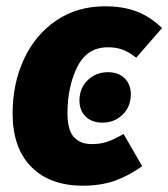

<svg xmlns="http://www.w3.org/2000/svg" viewBox="-20 -571 534 609"><path d="M494 -482 412 -388Q389 -406 369 -413.5Q349 -421 322 -421Q256 -421 225 -358.5Q194 -296 194 -212Q194 -159 214 -136.5Q234 -114 271 -114Q299 -114 320.5 -121.5Q342 -129 372 -146L431 -44Q388 -13 343.5 2.5Q299 18 243 18Q138 18 79 -42Q20 -102 20 -211Q20 -306 56 -383.5Q92 -461 158.5 -506Q225 -551 313 -551Q372 -551 415 -534Q458 -517 494 -482ZM232 -252Q232 -291 258 -316.5Q284 -342 323 -342Q356 -342 375.5 -322.5Q395 -303 395 -272Q395 -233 369 -207.5Q343 -182 305 -182Q271 -182 251.5 -201.5Q232 -221 232 -252Z"/></svg>

Font: Fira Sans Condensed ExtraBold
Style: Italic
Weight: 800
Width: 3
Italic angle: -8°
Designer: bBox Type GmbH & Carrois Corporate GbR & Edenspiekermann AG
Foundry: bBox Type GmbH & Carrois Corporate GbR & Edenspiekermann AG
Version: Version 4.301